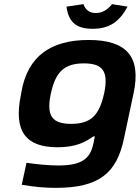

<svg xmlns="http://www.w3.org/2000/svg" viewBox="-20 -702 675 927"><path d="M83 -256 81 -244C44 -66 106 9 258 9C348 9 393 -17 430 -43H438L430 -5C415 62 377 97 262 97C214 97 157 91 108 84L85 190C149 201 197 205 250 205C458 205 543 134 578 -31L625 -252C662 -426 594 -509 408 -509C228 -509 113 -433 83 -256ZM225 -248 226 -252C248 -354 290 -396 385 -396C476 -396 505 -358 483 -252L482 -248C459 -146 419 -104 324 -104C232 -104 203 -142 225 -248ZM301 -670 383 -682C392 -655 412 -639 443 -639C474 -639 499 -655 521 -682L596 -670C556 -596 507 -563 427 -563C347 -563 311 -596 301 -670Z"/></svg>

Font: LT Wave Bold
Style: Italic
Weight: 700
Designer: Daniel Lyons
Version: Version 2.5 (Glyphs App)